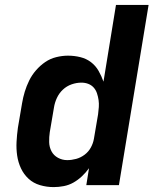

<svg xmlns="http://www.w3.org/2000/svg" viewBox="-20 -755 640 783"><path d="M199 8Q170 8 143 0Q116 -8 96.5 -26Q77 -44 65.5 -68.5Q54 -93 50 -120.5Q46 -148 47.5 -176.5Q49 -205 53 -234L70 -334Q74 -358 81 -381Q88 -404 99 -426.5Q110 -449 127 -468.5Q144 -488 164.5 -502Q185 -516 209.5 -522Q234 -528 257 -528Q283 -528 307.5 -522Q332 -516 351 -501.5Q370 -487 382 -466Q394 -445 402 -422L453 -735H586L465 0H332L343 -69Q330 -51 314 -36Q298 -21 279.5 -10.5Q261 0 240 4Q219 8 199 8ZM254 -102Q272 -102 290.5 -107Q309 -112 325 -124Q341 -136 350.5 -153.5Q360 -171 363 -189L380 -289Q382 -304 383 -318.5Q384 -333 382 -347Q380 -361 375.5 -374.5Q371 -388 362 -398Q353 -408 340 -413Q327 -418 312 -418Q292 -418 272 -411Q252 -404 236.5 -389.5Q221 -375 212 -355.5Q203 -336 200 -316L183 -216Q180 -196 180.5 -175.5Q181 -155 190 -138Q199 -121 216.5 -111.5Q234 -102 254 -102Z"/></svg>

Font: Iosevka Aile Extrabold
Style: Italic
Weight: 800
Italic angle: -9°
Designer: Belleve Invis
Foundry: Belleve Invis
Version: Version 31.1.0; ttfautohint (v1.8.4)